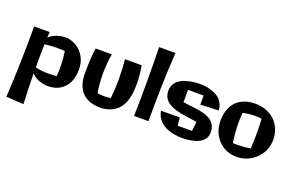

<svg xmlns="http://www.w3.org/2000/svg" viewBox="-114 -1193 2927 1908"><g transform="rotate(20 1349.5 -239.0)"><path d="M622 -255C622 -418 496 -509 388 -509C388 -509 277 -509 217 -444C218 -464 219 -484 221 -504H57C57 -270 51 15 36 246L221 258C216 157 213 46 211 -65C271 7 383 7 383 7C533 7 622 -92 622 -255ZM211 -159C211 -231 212 -303 214 -373C263 -378 300 -382 345 -382C369 -382 396 -381 427 -379C435 -321 440 -263 440 -204C440 -175 439 -146 436 -117C401 -114 371 -112 344 -112C298 -112 259 -116 211 -128Z M1211 -310C1211 -361 1207 -431 1193 -507H1016C1023 -443 1027 -369 1027 -294C1027 -225 1023 -156 1016 -95C993 -92 969 -90 947 -90C924 -90 901 -92 877 -95C864 -156 859 -226 859 -295C859 -369 865 -443 877 -507H706C689 -415 690 -251 690 -238C690 -62 781 31 959 31C1168 14 1211 -143 1211 -310Z M1294 -736C1297 -612 1298 -488 1298 -364C1298 -245 1297 -127 1294 -8H1446C1446 -249 1450 -491 1467 -736Z M2066 -114C2066 -299 1837 -279 1709 -305V-435H1874V-339L2066 -347C2058 -501 1896 -531 1792 -531C1662 -527 1528 -486 1528 -359C1528 -183 1776 -190 1897 -163L1886 -65H1734L1726 -150L1528 -148C1552 0 1709 35 1813 35C1938 35 2066 1 2066 -114Z M2494 -101C2447 -93 2400 -89 2355 -89C2339 -89 2324 -89 2309 -90C2298 -164 2292 -232 2292 -301C2292 -335 2294 -370 2296 -405C2339 -415 2383 -420 2428 -420C2450 -420 2472 -419 2494 -416C2498 -362 2499 -311 2499 -259C2499 -208 2498 -156 2494 -101ZM2675 -255C2675 -430 2546 -535 2387 -535C2229 -535 2117 -446 2117 -255C2117 -100 2229 26 2387 26C2546 26 2675 -100 2675 -255Z"/></g></svg>

Font: Galindo
Style: Regular
Weight: 400
Designer: Astigmatic (AOETI)
Foundry: Astigmatic (AOETI)
Version: Version 1.000